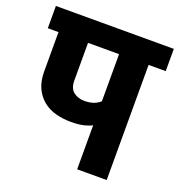

<svg xmlns="http://www.w3.org/2000/svg" viewBox="-129 -743 789 843"><g transform="rotate(20 265.5 -321.0)"><path d="M541 -538H461V0H323V-206Q315 -200 289.5 -193Q264 -186 226 -186Q188 -186 154.5 -195Q121 -204 95.5 -224.5Q70 -245 55 -277Q40 -309 40 -355V-538H-10V-642H541ZM178 -362Q178 -325 199 -309Q220 -293 249 -293Q277 -293 295 -300.5Q313 -308 323 -318V-538H178Z"/></g></svg>

Font: Mukta ExtraBold
Style: Regular
Weight: 800
Designer: Girish Dalvi and Yashodeep Gholap
Foundry: Ek Type
Version: Version 2.538;PS 1.002;hotconv 16.6.51;makeotf.lib2.5.65220;